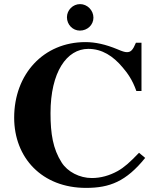

<svg xmlns="http://www.w3.org/2000/svg" viewBox="-20 -896 762 935"><path d="M435 -810C435 -846 405 -876 370 -876C335 -876 306 -847 306 -812C306 -776 334 -747 369 -747C406 -747 435 -775 435 -810ZM657 -152C613 -106 585 -81 553 -63C513 -41 471 -29 427 -29C368 -29 309 -59 280 -105C238 -171 226 -244 226 -345C226 -545 305 -658 410 -658C477 -658 531 -623 577 -568C601 -540 625 -507 644 -453H669V-688H642C627 -652 617 -642 598 -642C588 -642 575 -646 552 -656C494 -680 444 -691 396 -691C192 -691 49 -535 49 -323C49 -128 184 19 399 19C514 19 594 -12 687 -127Z"/></svg>

Font: STIXGeneral
Style: Bold
Weight: 700
Designer: MicroPress Inc., with final additions and corrections provided by Coen Hoffman, Elsevier (retired)
Version: Version 1.1.0